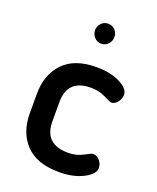

<svg xmlns="http://www.w3.org/2000/svg" viewBox="-130 -754 686 840"><g transform="rotate(20 213.0 -334.0)"><path d="M39 -191V-281Q39 -370 91 -425Q143 -480 246 -480Q311 -480 355 -457.5Q399 -435 399 -407Q399 -390 386.5 -373Q374 -356 357 -356Q352 -356 321.5 -371.5Q291 -387 254 -387Q144 -387 144 -281V-191Q144 -85 255 -85Q293 -85 323.5 -101.5Q354 -118 360 -118Q380 -118 392.5 -102Q405 -86 405 -68Q405 -40 359 -16Q313 8 247 8Q143 8 91 -46.5Q39 -101 39 -191ZM196 -597Q183 -611 183 -630Q183 -649 196 -662.5Q209 -676 228 -676Q247 -676 260 -662.5Q273 -649 273 -630Q273 -611 260 -597Q247 -583 228 -583Q209 -583 196 -597Z"/></g></svg>

Font: TerminalDosisSemiBold
Style: Bold
Weight: 600
Designer: EdgarTolentino, PabloImpallari, IginoMarini
Foundry: EdgarTolentino, PabloImpallari, IginoMarini
Version: Version 1.006